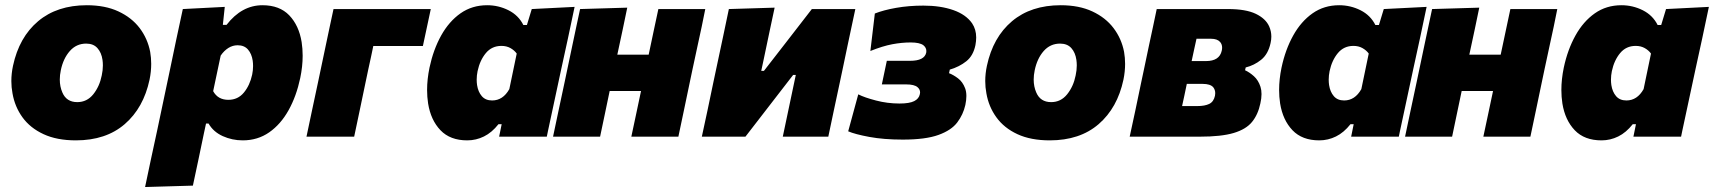

<svg xmlns="http://www.w3.org/2000/svg" viewBox="-20 -536 6722 753"><path d="M277.5 14.5Q203 14.5 150.8 -9.8Q98.5 -34 68.2 -75.8Q38 -117.5 29 -170Q24.5 -193.5 24.5 -218Q24.5 -247.5 31 -278Q55 -390 129.5 -452.8Q204 -515.5 320.5 -515.5Q392.5 -515.5 444.5 -491.2Q496.5 -467 527.8 -425.8Q559 -384.5 569 -332.5Q573 -309.5 573 -285.5Q573 -255 566.5 -223.5Q543 -113 469.2 -49.2Q395.5 14.5 277.5 14.5ZM283 -135.5Q321 -135.5 345.8 -166.2Q370.5 -197 379 -240Q383.5 -260.5 383.5 -279.5Q383.5 -290.5 382 -301Q378 -329.5 362.2 -347.2Q346.5 -365 318 -365Q279.5 -365 253.8 -335.8Q228 -306.5 218.5 -260.5Q214.5 -241.5 214.5 -224Q214.5 -196.5 224.5 -173.5Q240.5 -135.5 283 -135.5Z M549 197.5Q560 144.5 571.2 92.2Q582.5 40 596 -22.5L647 -264.5Q658.5 -321 671 -379.5Q683.5 -438 697 -500.5L861.5 -509L854 -438.5H868.5Q928 -515.5 1009.5 -515.5Q1076.5 -515.5 1114.5 -475.8Q1152.5 -436 1163 -371Q1167 -345 1167 -317.5Q1167 -275.5 1157.5 -230Q1142.5 -159 1111.8 -103.8Q1081 -48.5 1035.8 -17Q990.5 14.5 932 14.5Q890.5 14.5 853.5 -2.2Q816.5 -19 798 -51.5H788L779.5 -12Q768 42.5 758 91Q748 139.5 736.5 192ZM875.5 -144.5Q913 -144.5 936.5 -173Q960 -201.5 969 -243.5Q972.5 -260.5 972.5 -277Q972.5 -288 971 -298.5Q967 -325 952.5 -341.8Q938 -358.5 912 -358.5Q892.5 -358.5 875.5 -347.8Q858.5 -337 845.5 -318L816 -178.5Q834.5 -144.5 875.5 -144.5Z M1182 0Q1193 -52.5 1203.5 -102Q1214 -151.5 1227.5 -214.5L1238 -264.5Q1249 -317 1257.5 -357.2Q1266 -397.5 1273.2 -431.5Q1280.5 -465.5 1288 -500.5H1669.5L1638.5 -355.5H1444Q1440 -336 1435.2 -313.5Q1430.5 -291 1424.5 -264.5L1414 -214.5Q1401 -151.5 1390.5 -102Q1380 -52.5 1369 0Z M1937.5 0Q1939 -6 1940 -12L1947.5 -49H1935Q1909 -16 1878 -0.8Q1847 14.5 1812.5 14.5Q1745.5 14.5 1707.5 -25.2Q1669.5 -65 1659 -130Q1655 -156 1655 -183Q1655 -225 1664.5 -271Q1679.5 -341.5 1710.2 -396.8Q1741 -452 1786.2 -483.8Q1831.5 -515.5 1890.5 -515.5Q1935 -515.5 1974.2 -495.8Q2013.5 -476 2032.5 -438H2046.5L2065.5 -500.5L2233.5 -509Q2220 -446 2207.5 -386Q2194.5 -325.5 2181 -264.5L2129 -22Q2126.5 -11 2124.5 0ZM1910 -142Q1952.5 -142 1977.5 -186.5L2006.5 -326Q1997 -339 1981.8 -347.5Q1966.5 -356 1946.5 -356Q1909 -356 1885.5 -327.8Q1862 -299.5 1853 -257Q1849.5 -240 1849.5 -223.5Q1849.5 -213 1851 -202.5Q1855 -176 1869.5 -159Q1884 -142 1910 -142Z M2149 0Q2160 -52.5 2170.5 -102Q2181 -151.5 2194.5 -214.5L2205 -264.5Q2216 -317 2224.5 -357.2Q2233 -397.5 2240.2 -431.5Q2247.5 -465.5 2255 -500.5L2440 -506Q2431 -462 2422 -419.5Q2413 -377 2401 -321.5H2524Q2535.5 -376 2544.2 -417.2Q2553 -458.5 2562 -500.5H2746Q2739 -465.5 2732 -431.5Q2724.5 -397.5 2716 -357.5Q2707.5 -317 2696 -264.5L2685.5 -214.5Q2672.5 -151.5 2662 -102Q2651.5 -52.5 2640.5 0H2456Q2465.5 -44.5 2474.5 -86.8Q2483.5 -129 2494 -179H2371Q2360.5 -129 2351.8 -87Q2343 -45 2333.5 0Z M2732.5 0Q2744 -52.5 2754.5 -102Q2764.5 -151 2778 -214.5L2788.5 -264Q2805.5 -343 2816.5 -395.5Q2827.5 -448 2838.5 -500.5L3018 -506Q3008 -459.5 2998.5 -414.5Q2989 -369.5 2975 -302.5L2965.5 -258H2976L3059.5 -365.5Q3111 -431.5 3164 -500.5H3334.5Q3327 -465.5 3319.8 -431.5Q3312.5 -397.5 3304 -357.2Q3295.5 -317 3284.5 -264L3274 -214.5Q3260.5 -151.5 3250 -102Q3239.5 -52 3228.5 0H3050Q3060.5 -49.5 3070 -95Q3079.5 -140 3091.5 -197L3101 -242H3090.5L3010.5 -138.5Q2984 -104 2957 -69.2Q2930 -34.5 2903.5 0Z M3520.5 11.5Q3446 11.5 3389.5 1Q3333 -9.5 3306.5 -21L3346 -166Q3370.5 -153.5 3415.5 -141.8Q3460.5 -130 3507.5 -130Q3547 -130 3565.5 -139.5Q3584 -149 3587.5 -166.5Q3588.5 -170 3588.5 -173.5Q3588.5 -185.5 3578.5 -194Q3566 -205 3533.5 -205H3438.5L3458 -297.5H3549Q3605.5 -297.5 3612.5 -329.5Q3613 -333 3613 -336Q3613 -349 3601.5 -358.5Q3587 -369.5 3551.5 -369.5Q3517 -369.5 3479.5 -362.5Q3442 -355.5 3393.5 -336L3411 -483Q3445 -496.5 3494.5 -505.2Q3544 -514 3601.5 -514Q3668.5 -514 3718.5 -496.5Q3768.5 -479 3792.5 -444.5Q3808.5 -420.5 3808.5 -389Q3808.5 -375 3805.5 -359Q3797 -317.5 3769.8 -295.8Q3742.5 -274 3705 -263L3702 -249Q3719 -242.5 3737.2 -228.8Q3755.5 -215 3765 -190Q3770 -177 3770 -159.5Q3770 -143.5 3766 -124.5Q3757.5 -86.5 3734.2 -55.8Q3711 -25 3660.5 -6.8Q3610 11.5 3520.5 11.5Z M4097 14.5Q4022.5 14.5 3970.2 -9.8Q3918 -34 3887.8 -75.8Q3857.5 -117.5 3848.5 -170Q3844 -193.5 3844 -218Q3844 -247.5 3850.5 -278Q3874.5 -390 3949 -452.8Q4023.5 -515.5 4140 -515.5Q4212 -515.5 4264 -491.2Q4316 -467 4347.2 -425.8Q4378.5 -384.5 4388.5 -332.5Q4392.5 -309.5 4392.5 -285.5Q4392.5 -255 4386 -223.5Q4362.5 -113 4288.8 -49.2Q4215 14.5 4097 14.5ZM4102.5 -135.5Q4140.5 -135.5 4165.2 -166.2Q4190 -197 4198.5 -240Q4203 -260.5 4203 -279.5Q4203 -290.5 4201.5 -301Q4197.5 -329.5 4181.8 -347.2Q4166 -365 4137.5 -365Q4099 -365 4073.2 -335.8Q4047.5 -306.5 4038 -260.5Q4034 -241.5 4034 -224Q4034 -196.5 4044 -173.5Q4060 -135.5 4102.5 -135.5Z M4410.5 0Q4422 -52.5 4432.5 -102Q4442.5 -151 4456 -214.5L4466.5 -264Q4477.5 -317 4486 -357Q4494.5 -397 4502 -431.5Q4509 -465.5 4516.5 -500.5H4796Q4866 -500.5 4905 -481.8Q4944 -463 4957.5 -432.5Q4966 -413.5 4966 -392.5Q4966 -380 4963 -367Q4953.5 -323.5 4926 -301.5Q4898.5 -279.5 4865.5 -271.5L4863 -260.5Q4880.5 -252.5 4897.8 -237Q4915 -221.5 4923.5 -195.5Q4927.5 -183 4927.5 -167Q4927.5 -150.5 4923 -130.5Q4914 -87 4890.5 -58Q4867 -29 4818.5 -14.5Q4770 0 4685.5 0ZM4672.5 -384Q4667.5 -361.5 4663 -340.8Q4658.5 -320 4653.5 -296.5H4710Q4762.5 -296.5 4771.5 -337Q4773 -343 4773 -349Q4773 -362.5 4765 -371.5Q4754 -384 4729.5 -384ZM4616 -120H4676Q4705 -120 4722.5 -128.5Q4740 -137 4745 -160.5Q4746 -166 4746 -170.5Q4746 -184 4738 -194Q4726.5 -207 4696.5 -207H4634.5Q4629.5 -181.5 4625 -161.5Q4620.5 -141 4616 -120Z M5279 0Q5280.5 -6 5281.5 -12L5289 -49H5276.5Q5250.5 -16 5219.5 -0.8Q5188.5 14.5 5154 14.5Q5087 14.5 5049 -25.2Q5011 -65 5000.5 -130Q4996.5 -156 4996.5 -183Q4996.5 -225 5006 -271Q5021 -341.5 5051.8 -396.8Q5082.5 -452 5127.8 -483.8Q5173 -515.5 5232 -515.5Q5276.5 -515.5 5315.8 -495.8Q5355 -476 5374 -438H5388L5407 -500.5L5575 -509Q5561.5 -446 5549 -386Q5536 -325.5 5522.5 -264.5L5470.5 -22Q5468 -11 5466 0ZM5251.5 -142Q5294 -142 5319 -186.5L5348 -326Q5338.5 -339 5323.2 -347.5Q5308 -356 5288 -356Q5250.5 -356 5227 -327.8Q5203.5 -299.5 5194.5 -257Q5191 -240 5191 -223.5Q5191 -213 5192.5 -202.5Q5196.5 -176 5211 -159Q5225.5 -142 5251.5 -142Z M5490.5 0Q5501.5 -52.5 5512 -102Q5522.5 -151.5 5536 -214.5L5546.5 -264.5Q5557.5 -317 5566 -357.2Q5574.5 -397.5 5581.8 -431.5Q5589 -465.5 5596.5 -500.5L5781.5 -506Q5772.5 -462 5763.5 -419.5Q5754.5 -377 5742.5 -321.5H5865.5Q5877 -376 5885.8 -417.2Q5894.5 -458.5 5903.5 -500.5H6087.5Q6080.5 -465.5 6073.5 -431.5Q6066 -397.5 6057.5 -357.5Q6049 -317 6037.5 -264.5L6027 -214.5Q6014 -151.5 6003.5 -102Q5993 -52.5 5982 0H5797.5Q5807 -44.5 5816 -86.8Q5825 -129 5835.5 -179H5712.5Q5702 -129 5693.2 -87Q5684.5 -45 5675 0Z M6386 0Q6387.5 -6 6388.5 -12L6396 -49H6383.5Q6357.5 -16 6326.5 -0.8Q6295.5 14.5 6261 14.5Q6194 14.5 6156 -25.2Q6118 -65 6107.5 -130Q6103.5 -156 6103.5 -183Q6103.5 -225 6113 -271Q6128 -341.5 6158.8 -396.8Q6189.5 -452 6234.8 -483.8Q6280 -515.5 6339 -515.5Q6383.5 -515.5 6422.8 -495.8Q6462 -476 6481 -438H6495L6514 -500.5L6682 -509Q6668.5 -446 6656 -386Q6643 -325.5 6629.5 -264.5L6577.5 -22Q6575 -11 6573 0ZM6358.5 -142Q6401 -142 6426 -186.5L6455 -326Q6445.5 -339 6430.2 -347.5Q6415 -356 6395 -356Q6357.5 -356 6334 -327.8Q6310.5 -299.5 6301.5 -257Q6298 -240 6298 -223.5Q6298 -213 6299.5 -202.5Q6303.5 -176 6318 -159Q6332.5 -142 6358.5 -142Z"/></svg>

Font: Heraclito ExtraBold
Style: Italic
Weight: 800
Italic angle: -12°
Designer: Kostas Bartsokas (font) & Cristiano Sobral (main changes)
Foundry: Kostas Bartsokas (font) & Cristiano Sobral (main changes)
Version: Version 1.00;July 8, 2020;FontCreator 13.0.0.2655 64-bit